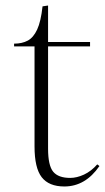

<svg xmlns="http://www.w3.org/2000/svg" viewBox="-20 -661 380 695"><path d="M213 14Q157 14 131 -19.5Q105 -53 105 -131V-493H31V-503Q60 -503 80.5 -514Q101 -525 114.5 -554Q128 -583 134 -638L154 -641V-509H306V-493H154V-123Q154 -62 172.5 -39.5Q191 -17 234 -17Q258 -17 284 -29Q310 -41 332 -66L340 -60Q289 14 213 14Z"/></svg>

Font: Display Extralight
Style: Regular
Weight: 200
Designer: Latin by Veronika Burian and Jose Scaglione. Greek by Irene Vlachou. Cyrillic by Vera Evstafieva.
Foundry: TypeTogether
Version: Version 3.002